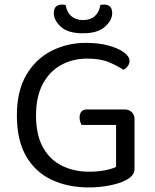

<svg xmlns="http://www.w3.org/2000/svg" viewBox="-20 -809 679 842"><path d="M570 -287V-70Q570 -52 559.5 -39.5Q549 -27 528 -17Q503 -4 459 4.5Q415 13 370 13Q277 13 205.5 -21Q134 -55 94 -125Q54 -195 54 -303Q54 -410 95.5 -480.5Q137 -551 206 -586Q275 -621 357 -621Q414 -621 457 -609Q500 -597 524 -579Q548 -561 548 -542Q548 -529 540 -518.5Q532 -508 521 -503Q494 -521 457 -536.5Q420 -552 362 -552Q299 -552 248 -524Q197 -496 167.5 -440.5Q138 -385 138 -303Q138 -217 168.5 -162.5Q199 -108 252 -82Q305 -56 371 -56Q407 -56 439 -62Q471 -68 489 -77V-261H338Q335 -266 332 -274.5Q329 -283 329 -293Q329 -310 337 -319.5Q345 -329 360 -329H527Q545 -329 557.5 -317.5Q570 -306 570 -287ZM344 -721Q376 -721 395.5 -738Q415 -755 420 -787Q424 -788 428 -788.5Q432 -789 437 -789Q453 -789 462.5 -780Q472 -771 472 -751Q472 -720 440 -691.5Q408 -663 344 -663Q278 -663 247 -691.5Q216 -720 216 -751Q216 -771 225.5 -780Q235 -789 251 -789Q256 -789 260.5 -788.5Q265 -788 268 -787Q273 -755 293 -738Q313 -721 344 -721Z"/></svg>

Font: Baloo Bhaijaan 2
Style: Regular
Weight: 400
Designer: Sanskriti Dholi, Noopur Datye and Ek Type
Foundry: Ek Type
Version: Version 1.701